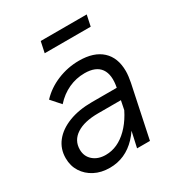

<svg xmlns="http://www.w3.org/2000/svg" viewBox="-166 -798 870 929"><g transform="rotate(-30 269.0 -333.5)"><path d="M340 0 362 -99 363 -114 401 -301Q415 -370 389.5 -406Q364 -442 301 -442Q254 -442 211.5 -422.5Q169 -403 135 -365L89 -417Q129 -460 187 -484Q245 -508 308 -508Q391 -508 435.5 -467Q480 -426 480 -351Q480 -338 478 -321.5Q476 -305 473 -290L412 0ZM263 -303H415L399 -241H262Q184 -241 140.5 -212.5Q97 -184 97 -133Q97 -95 124 -71.5Q151 -48 194 -48Q261 -48 317.5 -104Q374 -160 406 -259L424 -242Q393 -117 330 -50.5Q267 16 180 16Q132 16 95.5 -3Q59 -22 38 -55Q17 -88 17 -131Q17 -183 47.5 -221.5Q78 -260 133.5 -281.5Q189 -303 263 -303ZM183 -622 196 -683H453L440 -622Z"/></g></svg>

Font: Wix Madefor Text
Style: Italic
Weight: 400
Italic angle: -12°
Designer: Dalton Maag Ltd
Foundry: Dalton Maag Ltd
Version: Version 3.100